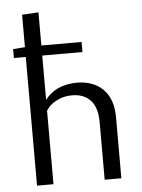

<svg xmlns="http://www.w3.org/2000/svg" viewBox="-53 -795 618 837"><g transform="rotate(-5 255.5 -376.0)"><path d="M75 0V-563H23V-602L75 -606V-748L147 -752V-607H323V-563H147V-371H149L152 -374Q154 -378 159 -383Q164 -388 171.5 -394.5Q179 -401 190.5 -408Q202 -415 215.5 -420Q229 -425 247.5 -428.5Q266 -432 286 -432Q359 -432 401.5 -389.5Q444 -347 444 -267V0H371V-252Q371 -316 342 -347.5Q313 -379 261 -379Q225 -379 196.5 -364.5Q168 -350 158 -336L147 -322V0Z"/></g></svg>

Font: Arsenal
Style: Regular
Weight: 400
Designer: Andrij Shevchenko
Foundry: Stairsfor
Version: Version 2.001;PS 002.001;hotconv 1.0.88;makeotf.lib2.5.64775